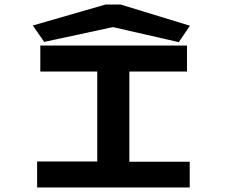

<svg xmlns="http://www.w3.org/2000/svg" viewBox="-20 -823 1040 843"><path d="M143 0V-114H407V-509H157V-623H801V-509H548V-113H813V0ZM174 -639 124 -711 443 -803H510L814 -710L765 -638L476 -704Z"/></svg>

Font: Inconsolata UltraExpanded ExtraBold
Style: Regular
Weight: 800
Width: 9
Monospace: yes
Designer: Raph Levien, Cyreal, Brenton Simpson
Foundry: Raph Levien, Cyreal, Google
Version: Version 3.001; ttfautohint (v1.8.2.53-6de2)